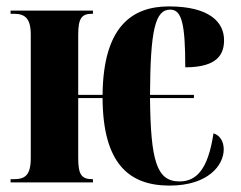

<svg xmlns="http://www.w3.org/2000/svg" viewBox="-20 -569 752 599"><path d="M509 10C630 10 678 -54 678 -103C678 -128 666 -147 646 -153C629 -39 592 -3 540 -3C469 -3 450 -66 448 -263H585V-273H448C449 -475 464 -539 511 -539C547 -539 558 -495 558 -359C662 -359 679 -403 679 -444C679 -498 636 -549 507 -549C390 -549 302 -484 300 -273H224V-460C224 -511 234 -526 267 -526H270V-536H13V-526H23C57 -526 76 -513 76 -461V-76C76 -22 58 -10 23 -10H13V0H270V-10H268C234 -10 224 -25 224 -76V-263H300C301 -58 383 10 509 10Z"/></svg>

Font: Noto Serif Display Condensed Extra
Style: Regular
Weight: 800
Width: 3
Designer: Monotype Design Team
Foundry: Monotype Imaging Inc.
Version: Version 1.900